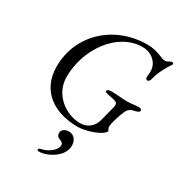

<svg xmlns="http://www.w3.org/2000/svg" viewBox="-214 -807 1143 1224"><g transform="rotate(30 358.0 -194.5)"><path d="M389 14C448 14 558 -22 573 -60C565 -72 562 -80 562 -92C562 -107 580 -174 598 -213C610 -240 625 -251 655 -256C676 -260 687 -269 687 -276C687 -284 678 -290 666 -290C633 -290 614 -284 581 -284C535 -284 510 -290 464 -290C446 -290 432 -284 432 -275C432 -266 449 -263 463 -260C473 -258 491 -255 508 -250C526 -245 532 -234 526 -209L498 -100C486 -53 450 -14 389 -14C288 -14 169 -95 169 -228C169 -431 310 -634 495 -634C547 -634 579 -608 596 -585C617 -557 618 -523 613 -493C610 -475 615 -464 628 -464C635 -464 643 -474 646 -487C655 -532 691 -599 713 -629C717 -634 718 -645 706 -645C699 -645 693 -642 686 -638C678 -634 670 -629 663 -629C647 -629 631 -636 611 -644C587 -653 557 -663 514 -663C268 -663 81 -486 81 -254C81 -73 217 14 389 14ZM255 274C312 274 418 220 418 138C418 89 388 67 357 67C329 67 306 82 306 105C306 129 319 136 333 141C347 146 358 153 358 168C358 205 306 244 258 253C247 255 241 261 241 266C241 270 245 274 255 274Z"/></g></svg>

Font: EB Garamond
Style: Italic
Weight: 400
Italic angle: -17.2°
Designer: Georg Duffner and Octavio Pardo
Foundry: Georg Duffner
Version: Version 1.000;PS 001.000;hotconv 1.0.88;makeotf.lib2.5.64775